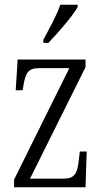

<svg xmlns="http://www.w3.org/2000/svg" viewBox="-20 -786 433 806"><path d="M162 -619V-606H183C227 -651 286 -721 306 -756V-766H233C218 -721 191 -674 162 -619ZM39 0H339L344 -150H315L311 -115C305 -59 294 -36 247 -36H106L339 -504V-536H54L46 -407H75L78 -425C87 -478 96 -500 145 -500H271L39 -32Z"/></svg>

Font: Noto Serif Bengali ExtraCondensed Light
Style: Regular
Weight: 300
Width: 2
Designer: Juan Bruce, Universal Thirst, Indian Type Foundry and the Monotype Design Team.
Foundry: Monotype Imaging Inc.
Version: Version 2.003